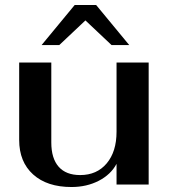

<svg xmlns="http://www.w3.org/2000/svg" viewBox="-20 -741 686 771"><path d="M57 -179V-490H186V-169Q186 -105 215.5 -71.5Q245 -38 302 -38Q369 -38 408.5 -85Q448 -132 448 -212V-490H577V0H448V-83Q425 -40 376.5 -15Q328 10 267 10Q169 10 113 -40.5Q57 -91 57 -179ZM280 -721H366L499 -560H428L323 -659L218 -560H147Z"/></svg>

Font: Fahkwang SemiBold
Style: Regular
Weight: 600
Designer: Suppakit Chalermlarp | Katatrad Co.,Ltd.
Foundry: Cadson Demak Co.,Ltd.
Version: Version 1.000; ttfautohint (v1.6)